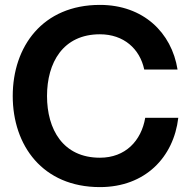

<svg xmlns="http://www.w3.org/2000/svg" viewBox="-20 -752 780 784"><path d="M388 12C573 12 689 -110 708 -271H573C557 -177 492 -108 388 -108C237 -108 172 -224 172 -360C172 -496 237 -612 388 -612C485 -612 551 -553 569 -468H705C681 -619 565 -732 388 -732C154 -732 32 -562 32 -360C32 -158 154 12 388 12Z"/></svg>

Font: Aspekta 600
Style: Regular
Weight: 600
Designer: Ivo Dolenc
Version: Version 2.100